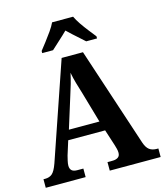

<svg xmlns="http://www.w3.org/2000/svg" viewBox="-133 -1031 970 1130"><g transform="rotate(-15 352.0 -465.5)"><path d="M4 0V-52H15Q40 -52 57 -66Q74 -80 90 -125L292 -714H422L621 -111Q632 -78 649.5 -65Q667 -52 694 -52H704V0H394V-52H425Q445 -52 458 -60.5Q471 -69 471 -89Q471 -101 467.5 -114Q464 -127 461 -137L429 -236H204L177 -150Q174 -138 170 -121Q166 -104 166 -91Q166 -72 176.5 -62Q187 -52 211 -52H247V0ZM224 -295H410L356 -482Q345 -517 335.5 -550Q326 -583 320 -616Q313 -584 304 -552Q295 -520 284 -487ZM189 -784Q204 -803 224 -829Q244 -855 263 -882Q282 -909 292 -931H420Q430 -909 448.5 -882Q467 -855 487.5 -829Q508 -803 523 -784V-771H457Q445 -782 426.5 -798.5Q408 -815 388.5 -832.5Q369 -850 355 -864Q334 -843 304 -816Q274 -789 255 -771H189Z"/></g></svg>

Font: Noto Serif Devanagari SemiCondensed
Style: Bold
Weight: 700
Width: 4
Designer: Universal Thirst, Indian Type Foundry and the Monotype Design Team
Foundry: Monotype Imaging Inc.
Version: Version 2.004; ttfautohint (v1.8.4.7-5d5b)